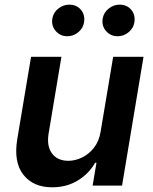

<svg xmlns="http://www.w3.org/2000/svg" viewBox="-20 -786 648 813"><path d="M406.2 -229.4 459.2 -545.5H587.7L496.8 0H372.2L388.5 -96.9H382.8Q357.2 -51.1 309.8 -22Q262.4 7.1 201 7.1Q120.7 7.1 78.8 -46.3Q36.9 -99.8 53.3 -198.2L111.5 -545.5H240.1L185.4 -218Q177.6 -166.2 200.6 -135.7Q223.7 -105.1 269.9 -105.1Q298.3 -105.1 327.2 -119Q356.2 -132.8 377.8 -160.3Q399.5 -187.9 406.2 -229.4ZM478.3 -632.5Q448.2 -632.5 429 -654.7Q409.8 -676.8 414.8 -707.4Q419 -732.6 440 -749.5Q460.9 -766.3 485.8 -766.3Q517.4 -766.3 535.7 -744.7Q554 -723 549 -691.4Q545.5 -667.6 525 -650Q504.6 -632.5 478.3 -632.5ZM265.3 -632.5Q235.1 -632.5 215.9 -654.8Q196.7 -677.2 201.7 -707.4Q205.6 -732.6 226.7 -749.5Q247.9 -766.3 272.7 -766.3Q304.3 -766.3 322.6 -744.7Q340.9 -723 335.9 -691.4Q332.4 -667.6 312 -650Q291.5 -632.5 265.3 -632.5Z"/></svg>

Font: Inter UI Semi Bold
Style: Italic
Weight: 600
Italic angle: -9.39999°
Designer: Rasmus Andersson
Foundry: rsms
Version: 3.2;8d6f07862